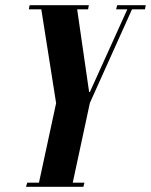

<svg xmlns="http://www.w3.org/2000/svg" viewBox="-20 -719 581 739"><path d="M80 0 85 -16H130L196 -322L139 -683H91L94 -699H322L319 -683H277L323 -365H326L470 -683H427L431 -699H541L538 -683H488L326 -323L260 -16H305L301 0Z"/></svg>

Font: Emberly Black
Style: Italic
Weight: 900
Italic angle: -12°
Designer: Rajesh Rajput
Foundry: Rajesh Rajput
Version: Version 1.000